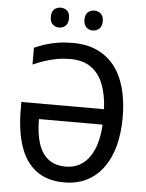

<svg xmlns="http://www.w3.org/2000/svg" viewBox="-60 -952 769 1010"><g transform="rotate(5 324.0 -447.0)"><path d="M293.5 -639.6Q256.3 -639.6 222.7 -633.5Q189 -627.4 158 -616.9Q127 -606.4 97.2 -593.3V-682.1Q126 -694.8 156.2 -704.3Q186.5 -713.9 221.9 -719.5Q257.3 -725.1 299.3 -725.1Q372.1 -725.1 427 -700.2Q481.9 -675.3 519.3 -627.9Q556.6 -580.6 575.4 -512.2Q594.2 -443.8 594.2 -356.9Q594.2 -275.4 576.7 -208.3Q559.1 -141.1 523.9 -92.3Q488.8 -43.5 437 -16.8Q385.3 9.8 316.4 9.8Q227.5 9.8 169.7 -33.2Q111.8 -76.2 84 -157.7Q56.2 -239.3 56.2 -356V-392.1H492.7Q488.8 -471.2 466.3 -526.4Q443.8 -581.5 401.1 -610.6Q358.4 -639.6 293.5 -639.6ZM317.4 -73.7Q368.7 -73.7 406.5 -101.3Q444.3 -128.9 466.3 -181.6Q488.3 -234.4 492.2 -310.5H156.2Q156.2 -234.4 173.3 -181.6Q190.4 -128.9 226.1 -101.3Q261.7 -73.7 317.4 -73.7ZM171.4 -852.1Q171.4 -878.9 185.3 -891.6Q199.2 -904.3 219.2 -904.3Q239.7 -904.3 253.7 -891.6Q267.6 -878.9 267.6 -852.1Q267.6 -826.2 253.7 -812.7Q239.7 -799.3 219.2 -799.3Q199.2 -799.3 185.3 -812.5Q171.4 -825.7 171.4 -852.1ZM349.1 -852.1Q349.1 -878.9 363 -891.6Q377 -904.3 397 -904.3Q417.5 -904.3 431.6 -891.6Q445.8 -878.9 445.8 -852.1Q445.8 -826.2 431.6 -812.7Q417.5 -799.3 397 -799.3Q376.5 -799.3 362.8 -812.7Q349.1 -826.2 349.1 -852.1Z"/></g></svg>

Font: Open Sans SemiCondensed Medium
Style: Regular
Weight: 500
Width: 4
Designer: Monotype Design Team
Foundry: Monotype Imaging Inc.
Version: Version 3.000